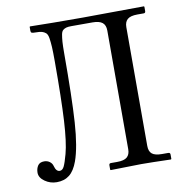

<svg xmlns="http://www.w3.org/2000/svg" viewBox="-76 -717 756 800"><g transform="rotate(-10 302.0 -316.5)"><path d="M585 -646.5 586.9 -644.5V-626Q586.9 -617.7 579.1 -617.7H552.7Q522.9 -617.7 510.5 -606.7Q498 -595.7 498 -573.7V-71.3Q498 -47.9 510.7 -37.6Q523.4 -27.3 552.7 -27.3H579.1Q587.4 -27.3 587.4 -19V-0.5L585.4 1.5Q498.5 -1 459.5 -1L330.6 1.5L328.6 -0.5V-19Q328.6 -27.3 336.4 -27.3H362.8Q392.6 -27.3 405 -38.3Q417.5 -49.3 417.5 -71.3V-573.7Q417.5 -596.7 404.3 -607.2Q391.1 -617.7 362.8 -617.7H272.9Q259.3 -617.7 251.5 -615.5Q243.7 -613.3 237.5 -608.2Q231.4 -603 229 -590.1Q226.6 -577.1 225.3 -559.6Q224.1 -542 224.1 -511.7Q224.1 -324.7 217.3 -220.5Q210.4 -116.2 189.9 -59.6Q176.3 -22 154.8 -4.9Q133.3 12.2 101.1 12.2Q73.2 12.2 50.8 -3.7Q28.3 -19.5 28.3 -40.5Q28.3 -57.6 36.4 -70.1Q44.4 -82.5 63.5 -82.5Q76.7 -82.5 86.7 -75.2Q96.7 -67.9 99.6 -56.2Q106 -32.2 121.1 -32.2Q132.8 -32.2 139.9 -46.9Q147 -61.5 156.7 -97.2Q169.4 -144 174.6 -235.1Q179.7 -326.2 179.7 -485.4Q179.7 -524.9 178.5 -546.4Q177.2 -567.9 174.6 -584.2Q171.9 -600.6 164.6 -606.7Q157.2 -612.8 148.4 -615.2Q139.6 -617.7 122.6 -617.7Q109.4 -617.7 105.5 -619.6Q101.6 -621.6 101.6 -627.9V-644.5L103 -646.5Q188.5 -644.5 324.7 -644.5Z"/></g></svg>

Font: Libertinage
Style: b
Weight: 400
Designer: OSP
Foundry: OSP
Version: Version 1.0; 2008; OFL relea